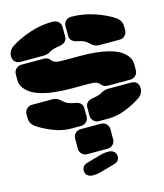

<svg xmlns="http://www.w3.org/2000/svg" viewBox="-146 -819 1081 1262"><g transform="rotate(-15 394.5 -188.0)"><path d="M9.8 -562Q9.8 -599.1 44.9 -623Q94.7 -656.7 172.4 -683.3Q250 -710 330.1 -710Q356.4 -710 371.8 -695.6Q387.2 -681.2 387.2 -659.2V-594.2Q387.2 -550.3 328.1 -543Q291.5 -537.6 270 -525.9Q269.5 -525.4 265.6 -523.2Q261.7 -521 260.7 -520.5Q259.8 -520 256.1 -518.3Q252.4 -516.6 250.5 -515.9Q248.5 -515.1 244.9 -513.9Q241.2 -512.7 238.3 -512.2Q235.4 -511.7 231.4 -511Q227.5 -510.3 223.1 -510Q218.8 -509.8 213.9 -509.8H61Q37.6 -509.8 23.7 -523.7Q9.8 -537.6 9.8 -562ZM407.2 -594.2V-659.2Q407.2 -681.2 421.6 -695.6Q436 -710 459 -710Q539.6 -710 618.2 -683.1Q696.8 -656.2 745.1 -622.1Q778.8 -598.1 778.8 -561V-533.2Q778.8 -511.7 764.2 -496.8Q749.5 -481.9 728 -481.9H588.9Q556.6 -481.9 532.2 -507.8Q506.3 -535.2 461.9 -543Q407.2 -552.2 407.2 -594.2ZM9.8 -396V-439Q9.8 -460.4 24.7 -475.3Q39.6 -490.2 61 -490.2H213.9Q242.2 -490.2 258.8 -467.8Q266.6 -456.5 282.7 -451.2Q298.8 -445.8 333 -445.8H451.2Q683.1 -445.8 752.9 -366.2Q778.8 -337.9 778.8 -304.2V-261.2Q778.8 -239.7 764.2 -224.9Q749.5 -210 728 -210H575.2Q545.9 -210 529.8 -231.9Q522 -243.2 506.1 -248.5Q490.2 -253.9 456.1 -253.9H337.9Q106.4 -253.9 36.1 -334Q9.8 -362.8 9.8 -396ZM9.8 -139.2V-167Q9.8 -188.5 24.7 -203.1Q39.6 -217.8 61 -217.8H200.2Q232.4 -217.8 255.9 -192.9Q283.2 -164.1 332 -157.2Q387.2 -149.4 387.2 -106V-50.8Q387.2 -29.3 372.3 -14.6Q357.4 0 335.9 0H266.1Q208 0 146 -25.1Q84 -50.3 43.9 -78.1Q9.8 -102.5 9.8 -139.2ZM407.2 -50.8V-106Q407.2 -149.9 462.9 -157.2Q499 -162.6 519 -173.8Q519.5 -174.3 523.4 -176.5Q527.3 -178.7 528.3 -179.2Q529.3 -179.7 533 -181.4Q536.6 -183.1 538.6 -183.8Q540.5 -184.6 544.2 -185.8Q547.9 -187 550.8 -187.5Q553.7 -188 557.6 -188.7Q561.5 -189.5 565.9 -189.7Q570.3 -189.9 575.2 -189.9H728Q751.5 -189.9 765.1 -176.3Q778.8 -162.6 778.8 -138.2Q778.8 -101.1 744.1 -77.1Q701.7 -48.3 642.6 -24.2Q583.5 0 524.9 0H459Q436.5 0 421.9 -14.6Q407.2 -29.3 407.2 -50.8ZM276.9 139.2V70.8Q276.9 49.3 291.7 34.7Q306.6 20 328.1 20H465.8Q487.3 20 502.2 34.7Q517.1 49.3 517.1 70.8V139.2Q517.1 160.6 502.2 175.3Q487.3 189.9 465.8 189.9H328.1Q306.6 189.9 291.7 175.3Q276.9 160.6 276.9 139.2ZM335 334H327.1Q304.2 334 290.5 321.3Q276.9 308.6 276.9 289.1Q276.9 254.4 314.9 244.1L415 215.8Q438 210 455.1 210H465.8Q489.7 210 503.4 222.7Q517.1 235.4 517.1 255.9Q517.1 289.6 479 299.8L381.8 327.1Q357.9 334 335 334Z"/></g></svg>

Font: Nastup Soft
Style: Regular
Weight: 400
Designer: Maksym Kobuzan
Foundry: Zakznak
Version: Version 1.020;hotconv 1.0.109;makeotfexe 2.5.65596